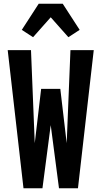

<svg xmlns="http://www.w3.org/2000/svg" viewBox="-20 -1002 540 1022"><path d="M105 0 21 -735H145L165 -240L199 -529H301L335 -240L355 -735H479L395 0H294L250 -336L206 0ZM156 -804 96 -843 186 -982H314L404 -843L344 -804L250 -910Z"/></svg>

Font: Iosevka Heavy
Style: Regular
Weight: 900
Monospace: yes
Designer: Belleve Invis
Foundry: Belleve Invis
Version: Version 32.5.0; ttfautohint (v1.8.4)